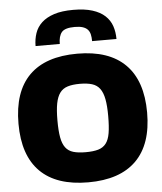

<svg xmlns="http://www.w3.org/2000/svg" viewBox="-65 -1065 951 1130"><g transform="rotate(-5 411.0 -499.5)"><path d="M411 10Q223 10 127 -86Q31 -182 31 -369Q31 -558 127 -654Q223 -750 411 -750Q598 -750 694.5 -653.5Q791 -557 791 -369Q791 -182 694.5 -86Q598 10 411 10ZM411 -168Q456 -168 485 -176.5Q514 -185 531 -207Q548 -229 554.5 -268Q561 -307 561 -369Q561 -429 553.5 -468.5Q546 -508 529 -531Q512 -554 483 -563Q454 -572 411 -572Q368 -572 339 -563Q310 -554 293 -531Q276 -508 268.5 -469Q261 -430 261 -369Q261 -308 268 -269Q275 -230 292 -207.5Q309 -185 338 -176.5Q367 -168 411 -168ZM505 -816Q505 -839 501 -856Q497 -873 486.5 -884.5Q476 -896 457.5 -902Q439 -908 410 -908Q352 -908 333 -885Q314 -862 314 -816H171Q171 -856 183 -891.5Q195 -927 223 -953Q251 -979 296.5 -994Q342 -1009 410 -1009Q477 -1009 523 -994.5Q569 -980 597 -954Q625 -928 637 -893Q649 -858 649 -816Z"/></g></svg>

Font: Encode Sans Normal
Style: Black
Weight: 900
Designer: Pablo Impallari, Andres Torresi
Foundry: Pablo Impallari, Andres Torresi
Version: Version 1.000; ttfautohint (v1.00) -l 8 -r 50 -G 200 -x 14 -